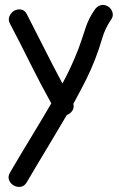

<svg xmlns="http://www.w3.org/2000/svg" viewBox="-20 -465 478 773"><path d="M414.1 -439.5Q427.7 -431.6 432.6 -416Q437.5 -400.4 427.7 -386.7Q403.3 -351.6 391.1 -309.6Q378.9 -267.6 363.3 -227.5Q346.7 -184.6 326.7 -144.5Q306.6 -104.5 284.2 -63.5Q282.2 -58.6 279.8 -55.2Q277.3 -51.8 275.4 -46.9Q279.3 -31.2 271 -19Q262.7 -6.8 249 -2Q209 66.4 168.5 133.3Q127.9 200.2 87.9 268.6Q78.1 285.2 63 287.1Q47.9 289.1 35.2 281.7Q22.5 274.4 16.6 260.3Q10.7 246.1 20.5 229.5Q61.5 159.2 103.5 90.3Q145.5 21.5 186.5 -48.8Q142.6 -127.9 102.5 -208.5Q62.5 -289.1 20.5 -369.1Q11.7 -385.7 18.1 -399.9Q24.4 -414.1 36.6 -421.4Q48.8 -428.7 64 -426.8Q79.1 -424.8 87.9 -408.2Q124 -337.9 159.2 -268.1Q194.3 -198.2 231.4 -128.9Q267.6 -195.3 295.9 -268.6Q310.5 -308.6 323.7 -350.1Q336.9 -391.6 361.3 -425.8Q370.1 -439.5 384.8 -443.8Q399.4 -448.2 414.1 -439.5Z"/></svg>

Font: Schoolbell
Style: Regular
Weight: 400
Designer: Font Diner, Inc
Foundry: Font Diner, Inc
Version: Version 1.001